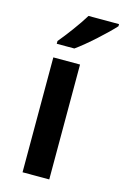

<svg xmlns="http://www.w3.org/2000/svg" viewBox="-118 -820 567 875"><g transform="rotate(15 165.5 -383.0)"><path d="M331 -756V-766H187C160 -721 111 -656 80 -619V-606H163C213 -641 298 -719 331 -756ZM207 0V-542H81V0Z"/></g></svg>

Font: Noto Sans Vithkuqi SemiBold
Style: Regular
Weight: 600
Version: Version 1.001